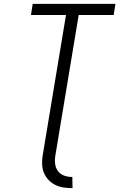

<svg xmlns="http://www.w3.org/2000/svg" viewBox="-20 -755 640 998"><path d="M357 223Q333 223 310 219.5Q287 216 267 206Q247 196 232 180Q217 164 208.5 143.5Q200 123 199 99.5Q198 76 202 52L323 -677H141L150 -735H580L571 -677H389L268 52Q264 74 266.5 96Q269 118 281.5 134.5Q294 151 314 158Q334 165 356 165Z"/></svg>

Font: Iosevka Light Extended Oblique
Style: Regular
Weight: 300
Width: 7
Italic angle: -9°
Monospace: yes
Designer: Belleve Invis
Foundry: Belleve Invis
Version: Version 32.5.0; ttfautohint (v1.8.4)